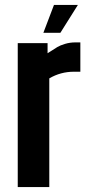

<svg xmlns="http://www.w3.org/2000/svg" viewBox="-20 -759 351 779"><path d="M199 -739H296L225 -626H156ZM286 -587H306V-468H280Q226 -468 180 -441V0H52V-584H173V-543Q201 -561 212.5 -568Q224 -575 244 -581Q264 -587 286 -587Z"/></svg>

Font: Khand ExtraBold
Style: Regular
Weight: 800
Designer: Sanchit Sawaria and Jyotish Sonowal (Devanagari), Satya Rajpurohit (Latin)
Foundry: Indian Type Foundry
Version: Version 2.000;PS 1.0;hotconv 1.0.79;makeotf.lib2.5.61930